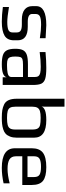

<svg xmlns="http://www.w3.org/2000/svg" viewBox="692 -1432 750 2175"><g transform="rotate(90 1067.5 -345.0)"><path d="M60 -2V-71Q177 -52 228 -52Q292 -52 320 -64.5Q348 -77 348 -111V-160Q348 -191 327 -204Q306 -217 259 -217H204Q129 -217 89.5 -248Q50 -279 50 -335V-380Q50 -494 266 -494Q282 -494 413 -486V-421Q324 -435 262 -435Q191 -435 165 -421Q139 -407 139 -374V-333Q139 -284 228 -284H284Q437 -284 437 -170V-128Q437 -53 385 -21.5Q333 10 226 10Q149 10 60 -2Z M533 -144Q533 -199 548.5 -229.5Q564 -260 601.5 -273Q639 -286 708 -286H853V-363Q853 -390 842.5 -404.5Q832 -419 807.5 -425Q783 -431 736 -431Q661 -431 570 -419V-485Q669 -494 749 -494Q833 -494 873 -481.5Q913 -469 928 -438Q943 -407 943 -342V0H856V-46Q845 10 710 10Q641 10 603.5 -3Q566 -16 549.5 -49Q533 -82 533 -144ZM725 -49Q774 -49 808 -56Q853 -65 853 -98V-230H714Q671 -230 652 -223.5Q633 -217 627 -199Q621 -181 621 -141Q621 -105 628 -85.5Q635 -66 653 -57.5Q671 -49 707 -49Z M1164 -16Q1099 -47 1099 -158V-700H1189V-555V-498Q1188 -472 1188 -440Q1193 -463 1230 -479Q1268 -494 1340 -494Q1540 -494 1540 -357V-158Q1540 -115 1527.5 -83Q1515 -51 1495 -33Q1477 -16 1445.5 -6Q1414 4 1383 7Q1355 10 1315 10Q1261 10 1228.5 4.5Q1196 -1 1164 -16ZM1448 -145V-335Q1448 -376 1436 -396.5Q1424 -417 1396.5 -423.5Q1369 -430 1316 -430Q1267 -430 1240 -422Q1213 -414 1201 -393.5Q1189 -373 1189 -335V-145Q1189 -104 1200.5 -84Q1212 -64 1239 -56.5Q1266 -49 1317 -49Q1369 -49 1396.5 -56.5Q1424 -64 1436 -84Q1448 -104 1448 -145Z M1660 -138V-329Q1660 -417 1710.5 -455.5Q1761 -494 1874 -494Q1981 -494 2028.5 -457Q2076 -420 2076 -329V-222H1751V-149Q1751 -99 1786 -77Q1821 -55 1894 -55Q1963 -55 2057 -79V-10Q1965 10 1882 10Q1660 10 1660 -138ZM1986 -281V-357Q1986 -401 1959.5 -417.5Q1933 -434 1869 -434Q1807 -434 1779 -417.5Q1751 -401 1751 -357V-281Z"/></g></svg>

Font: Play
Style: Regular
Weight: 400
Designer: Jonas Hecksher (Cyrillic expansion: Cyreal)
Foundry: Jonas Hecksher, Playtype, e-types AS
Version: Version 2.101; ttfautohint (v1.5.65-e2d9)